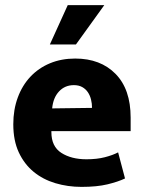

<svg xmlns="http://www.w3.org/2000/svg" viewBox="-20 -720 564 751"><path d="M491 -207H181V-203Q181 -147 220 -122Q259 -97 318 -97Q359 -97 390 -105Q421 -113 442 -124L469 -22Q442 -9 400.5 1Q359 11 299 11Q245 11 196.5 -3.5Q148 -18 111.5 -48Q75 -78 53.5 -124Q32 -170 32 -234Q32 -291 49.5 -338.5Q67 -386 99 -420Q131 -454 175.5 -472.5Q220 -491 274 -491Q373 -491 432 -431Q491 -371 491 -260ZM340 -298Q340 -315 336 -331Q332 -347 323.5 -359.5Q315 -372 301.5 -379.5Q288 -387 269 -387Q234 -387 211 -362.5Q188 -338 184 -296ZM277 -546H175L245 -700H388Z"/></svg>

Font: Mukta Mahee ExtraBold
Style: Regular
Weight: 800
Designer: Shuchita Grover, Noopur Datye, Girish Dalvi, Yashodeep Gholap
Foundry: Ek Type
Version: Version 2.538;PS 1.000;hotconv 16.6.51;makeotf.lib2.5.65220;